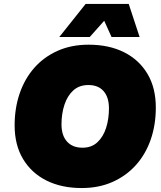

<svg xmlns="http://www.w3.org/2000/svg" viewBox="-20 -940 815 971"><path d="M631 -920 686 -753H544L507 -835L434 -753H280L413 -920ZM393 11Q291 11 215 -27Q139 -65 96.5 -136Q54 -207 54 -306Q54 -393 79.5 -467.5Q105 -542 153.5 -597Q202 -652 271.5 -683Q341 -714 428 -714Q531 -714 607 -676Q683 -638 725.5 -567Q768 -496 768 -396Q768 -309 742.5 -235Q717 -161 668 -106Q619 -51 549.5 -20Q480 11 393 11ZM397 -193Q443 -193 472.5 -220.5Q502 -248 516.5 -293Q531 -338 531 -392Q531 -448 504 -479Q477 -510 427 -510Q381 -510 351 -483Q321 -456 306 -410.5Q291 -365 291 -311Q291 -255 319 -224Q347 -193 397 -193Z"/></svg>

Font: Prodigy Sans Black
Style: Italic
Weight: 900
Italic angle: -13°
Designer: Wei Huang
Foundry: Wei Huang
Version: Version 1.003; ttfautohint (v1.8.3)